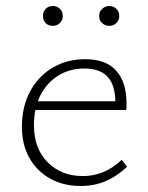

<svg xmlns="http://www.w3.org/2000/svg" viewBox="-20 -613 492 639"><path d="M249 6Q191 6 147 -18.5Q103 -43 78 -87Q53 -131 53 -191Q53 -259 80.5 -309.5Q108 -360 155.5 -388Q203 -416 263 -416Q333 -416 367 -377.5Q401 -339 401 -271Q401 -265 401 -259Q401 -253 400 -247H364V-271Q364 -329 338.5 -357Q313 -385 261 -385Q212 -385 174 -361.5Q136 -338 114.5 -296Q93 -254 93 -196Q93 -119 138.5 -73Q184 -27 256 -27Q291 -27 323 -40Q355 -53 385 -81L403 -58Q377 -34 351.5 -20Q326 -6 301 0Q276 6 249 6ZM82 -247 88 -276H393V-247ZM156 -527Q141 -527 132 -536Q123 -545 123 -560Q123 -574 132 -583.5Q141 -593 156 -593Q170 -593 179.5 -583.5Q189 -574 189 -560Q189 -546 179.5 -536.5Q170 -527 156 -527ZM344 -527Q330 -527 320 -536Q310 -545 310 -560Q310 -574 320 -583.5Q330 -593 344 -593Q358 -593 367.5 -583.5Q377 -574 377 -560Q377 -546 367.5 -536.5Q358 -527 344 -527Z"/></svg>

Font: Ysabeau Office ExtraLight
Style: Regular
Weight: 250
Designer: Christian Thalmann (Catharsis Fonts)
Version: Version 2.001;gftools[0.9.30]; featfreeze: tnum,lnum,ss02